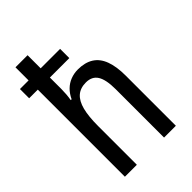

<svg xmlns="http://www.w3.org/2000/svg" viewBox="-225 -852 943 943"><g transform="rotate(-45 247.0 -380.0)"><path d="M151 -760V-669H286V-605H151V-525Q151 -508 149.5 -489.5Q148 -471 145 -454H151Q163 -480 181.5 -498.5Q200 -517 224.5 -526.5Q249 -536 276 -536Q325 -536 357.5 -515.5Q390 -495 405.5 -453Q421 -411 421 -349V0H339V-336Q339 -402 320 -432.5Q301 -463 259 -463Q220 -463 196 -442Q172 -421 161 -378.5Q150 -336 150 -268V0H67V-605H7V-669H67V-760Z"/></g></svg>

Font: Noto Sans Display Condensed
Style: Regular
Weight: 400
Width: 3
Designer: Monotype Design Team
Foundry: Monotype Imaging Inc.
Version: Version 2.003